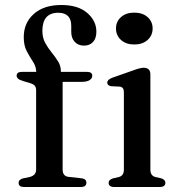

<svg xmlns="http://www.w3.org/2000/svg" viewBox="-20 -748 712 768"><path d="M230.5 -70Q230.5 -43 254.5 -40.5L305 -35Q325.5 -33 325.5 -17Q325.5 0 303 0H76.5Q54.5 0 54.5 -16.5Q54.5 -30.5 74 -35L98.5 -40Q124.5 -46.5 124.5 -69.5V-387.5Q124.5 -398 119.5 -404.5Q114.5 -411 100.5 -415.5L73.5 -423.5Q57 -428.5 51.8 -433.8Q46.5 -439 46.5 -445Q46.5 -460.5 67.5 -460.5H125Q124.5 -482 112 -501Q99.5 -520 87.2 -542.8Q75 -565.5 75 -599.5Q75 -656.5 115.2 -692.2Q155.5 -728 225 -728Q292.5 -728 329 -696.2Q365.5 -664.5 365.5 -621.5Q365.5 -594.5 352 -580Q338.5 -565.5 316.5 -565.5Q293 -565.5 279 -580.5Q265 -595.5 265 -620.5V-644.5Q265 -697 212.5 -697Q149.5 -696.5 149.5 -624.5Q149.5 -597 160.8 -576.5Q172 -556 186.5 -538.2Q201 -520.5 212.2 -502.5Q223.5 -484.5 223.5 -463V-460.5H328Q349 -460.5 349 -445Q349 -434.5 338.5 -427.5Q328 -420.5 305 -420.5H230.5ZM517 -570Q484.5 -570 464.2 -588Q444 -606 444 -634Q444 -662 464.2 -679.8Q484.5 -697.5 517 -697.5Q550 -697.5 570.2 -679.8Q590.5 -662 590.5 -634Q590.5 -606 570.2 -588Q550 -570 517 -570ZM581.5 -450.5V-70Q581.5 -45 601.5 -40L624 -35Q641.5 -29.5 641.5 -17Q641.5 0 618.5 0H437Q414.5 0 414.5 -17Q414.5 -29 432 -34.5L455.5 -40Q475.5 -45 475.5 -69.5V-379Q475.5 -400 459 -401.5L425.5 -403Q409 -405.5 409 -417.5Q409 -429.5 429 -437L511.5 -466Q541 -477 554.5 -477Q581.5 -477 581.5 -450.5Z"/></svg>

Font: Fraunces 9pt
Style: Regular
Weight: 400
Version: Version 1.000;[b76b70a41]